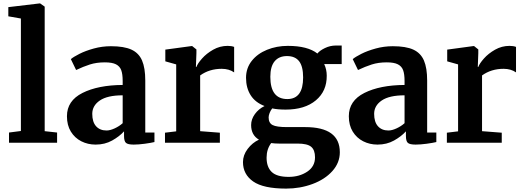

<svg xmlns="http://www.w3.org/2000/svg" viewBox="-20 -840 3076 1130"><path d="M103 -731 29 -744V-798L214 -820H216L243 -801V-68L316 -60V0H33V-60L103 -69Z M702 -340V-363Q702 -404 693.5 -427Q685 -450 662.5 -461.5Q640 -473 597 -473Q548 -473 509 -460.5Q470 -448 428 -428L397 -492Q412 -505 447.5 -523Q483 -541 532 -554.5Q581 -568 633 -568Q710 -568 753.5 -548Q797 -528 816 -484Q835 -440 835 -366V-60H889V-4Q869 1 832 6Q795 11 767 11Q733 11 721.5 1Q710 -9 710 -40V-67Q683 -37 640 -13Q597 11 543 11Q497 11 458.5 -8.5Q420 -28 397 -65.5Q374 -103 374 -156Q374 -247 465.5 -293Q557 -339 702 -340ZM702 -115V-279Q612 -279 567.5 -248.5Q523 -218 523 -170Q523 -122 545.5 -97Q568 -72 607 -72Q628 -72 655 -84.5Q682 -97 702 -115Z M951 -59 1017 -67V-461L953 -479V-548L1108 -569H1111L1136 -549V-527L1133 -446H1136Q1143 -466 1169 -495.5Q1195 -525 1234.5 -547.5Q1274 -570 1320 -570Q1342 -570 1358 -564V-414Q1328 -435 1285 -435Q1212 -435 1158 -396V-68L1274 -59V0H951Z M1410 114Q1410 73 1437.5 36.5Q1465 0 1504 -18Q1458 -45 1458 -104Q1458 -138 1480 -168.5Q1502 -199 1537 -216Q1482 -237 1455 -280Q1428 -323 1428 -382Q1428 -439 1461.5 -481.5Q1495 -524 1551.5 -547Q1608 -570 1674 -570Q1791 -570 1848 -525Q1861 -542 1892 -557Q1923 -572 1956 -572H1991V-463H1888Q1903 -431 1903 -395Q1904 -304 1839 -249.5Q1774 -195 1661 -195Q1614 -195 1582 -202Q1572 -189 1566.5 -174.5Q1561 -160 1561 -149Q1561 -116 1584.5 -104Q1608 -92 1669 -92H1776Q1980 -92 1980 56Q1980 118 1936 167Q1892 216 1819 243Q1746 270 1664 270Q1530 270 1470 228Q1410 186 1410 114ZM1764 -384Q1764 -449 1740.5 -479.5Q1717 -510 1669 -510Q1622 -510 1596.5 -479.5Q1571 -449 1571 -388Q1571 -257 1671 -257Q1764 -257 1764 -384ZM1834 86Q1834 43 1811.5 24Q1789 5 1731 5H1622Q1597 5 1576 2Q1549 38 1549 88Q1549 143 1579 172Q1609 201 1679 201Q1742 201 1788 170.5Q1834 140 1834 86Z M2361 -340V-363Q2361 -404 2352.5 -427Q2344 -450 2321.5 -461.5Q2299 -473 2256 -473Q2207 -473 2168 -460.5Q2129 -448 2087 -428L2056 -492Q2071 -505 2106.5 -523Q2142 -541 2191 -554.5Q2240 -568 2292 -568Q2369 -568 2412.5 -548Q2456 -528 2475 -484Q2494 -440 2494 -366V-60H2548V-4Q2528 1 2491 6Q2454 11 2426 11Q2392 11 2380.5 1Q2369 -9 2369 -40V-67Q2342 -37 2299 -13Q2256 11 2202 11Q2156 11 2117.5 -8.5Q2079 -28 2056 -65.5Q2033 -103 2033 -156Q2033 -247 2124.5 -293Q2216 -339 2361 -340ZM2361 -115V-279Q2271 -279 2226.5 -248.5Q2182 -218 2182 -170Q2182 -122 2204.5 -97Q2227 -72 2266 -72Q2287 -72 2314 -84.5Q2341 -97 2361 -115Z M2610 -59 2676 -67V-461L2612 -479V-548L2767 -569H2770L2795 -549V-527L2792 -446H2795Q2802 -466 2828 -495.5Q2854 -525 2893.5 -547.5Q2933 -570 2979 -570Q3001 -570 3017 -564V-414Q2987 -435 2944 -435Q2871 -435 2817 -396V-68L2933 -59V0H2610Z"/></svg>

Font: Koeln Type Serif
Style: Bold
Weight: 700
Designer: Eben Sorkin
Foundry: Eben Sorkin
Version: Version 2.002